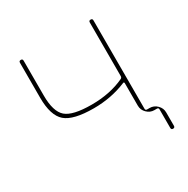

<svg xmlns="http://www.w3.org/2000/svg" viewBox="-148 -652 887 905"><g transform="rotate(-30 296.0 -200.0)"><path d="M266 -150Q155 -150 113 -186.5Q71 -223 71 -320V-510Q71 -520 81 -520Q91 -520 91 -510V-320Q91 -233 127 -201.5Q163 -170 266 -170Q366 -170 443 -206Q451 -209 451 -219V-510Q451 -520 461 -520Q471 -520 471 -510V-29Q471 -20 480 -20H494Q517 -20 534 -3Q551 14 551 37V110Q551 120 541 120Q531 120 531 110V9Q531 0 522 0H508Q485 0 468 -17Q451 -34 451 -57V-179Q451 -188 443 -184Q361 -150 266 -150Z"/></g></svg>

Font: Rounded Mplus 1c Thin
Style: Regular
Weight: 250
Version: Version 1.059.20150529